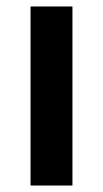

<svg xmlns="http://www.w3.org/2000/svg" viewBox="-20 -571 317 591"><path d="M74 -551H203V0H74Z"/></svg>

Font: Application Semibold
Style: Regular
Weight: 600
Designer: Wei Huang
Foundry: Wei Huang
Version: Version 0.012